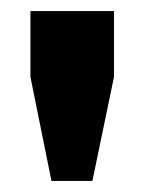

<svg xmlns="http://www.w3.org/2000/svg" viewBox="-20 -749 260 347"><path d="M73 -422 35 -610V-729H186V-610L147 -422Z"/></svg>

Font: Mona Sans ExtraLight ExtraBold
Style: Regular
Weight: 800
Version: Version 2.000